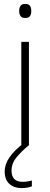

<svg xmlns="http://www.w3.org/2000/svg" viewBox="-20 -744 257 982"><path d="M108 -724Q127 -724 133.5 -714Q140 -704 140 -688Q140 -672 133.5 -662Q127 -652 108 -652Q92 -652 85 -662Q78 -672 78 -688Q78 -704 85 -714Q92 -724 108 -724ZM128 -530V0H89V-530ZM39 128Q39 186 95 186Q109 186 121.5 184Q134 182 143 179V209Q133 213 120 215.5Q107 218 90 218Q52 218 28 196.5Q4 175 4 133Q4 96 29 60Q54 24 102 -12L126 0Q92 28 65.5 59.5Q39 91 39 128Z"/></svg>

Font: Noto Sans Lao UI ExtLt
Style: Regular
Weight: 200
Designer: Monotype Design Team
Foundry: Monotype Imaging Inc.
Version: Version 2.000; ttfautohint (v1.8.4.7-5d5b)